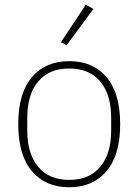

<svg xmlns="http://www.w3.org/2000/svg" viewBox="-20 -778 584 810"><path d="M272 12Q172 12 114.5 -56Q57 -124 57 -254Q57 -385 114.5 -452.5Q172 -520 272 -520Q372 -520 429.5 -452.5Q487 -385 487 -254Q487 -124 429.5 -56Q372 12 272 12ZM272 -19Q357 -19 403 -74.5Q449 -130 449 -227V-281Q449 -379 403 -434Q357 -489 272 -489Q187 -489 141 -434Q95 -379 95 -281V-227Q95 -130 141 -74.5Q187 -19 272 -19ZM261 -587 237 -600 342 -758 374 -740Z"/></svg>

Font: IBM Plex Sans Thai ExtraLight
Style: Regular
Weight: 200
Designer: Mike Abbink, Paul van der Laan, Pieter van Rosmalen, Ben Mitchell, Mark Frömberg
Foundry: Bold Monday
Version: Version 1.1